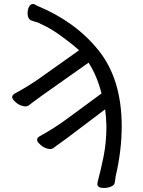

<svg xmlns="http://www.w3.org/2000/svg" viewBox="-20 -749 715 962"><path d="M501 192.9Q467.8 192.9 467.8 172.9L469.2 162.1Q483.9 108.9 498.5 37.4Q513.2 -34.2 513.2 -116.2Q512.2 -163.1 506.8 -201.2Q350.1 -82 313 -54.9Q275.9 -27.8 265.9 -21Q255.9 -14.2 247.1 -6.8Q240.2 -2 230 -2Q222.2 -2 207.5 -7.6Q192.9 -13.2 179.2 -26.9Q166 -38.1 166 -48.8Q166 -59.1 178.2 -65.9Q252.9 -106.9 318.8 -155.8Q377 -198.2 488.8 -280.8Q465.8 -370.1 423.8 -435.1L189.9 -270Q151.9 -242.2 141.8 -234.6Q131.8 -227.1 123 -220.2Q116.2 -215.8 107.2 -215.8Q98.1 -215.8 83 -221.4Q67.9 -227.1 54.2 -241.2Q41 -252.9 41 -263.2Q41 -272 53.2 -279.8Q127.9 -319.8 195.8 -369.1L376 -497.1L345.2 -523.9Q257.8 -592.8 215.3 -613.8Q172.9 -634.8 169.9 -636.2Q147 -642.1 138.2 -646H137.2Q118.2 -654.8 118.2 -682.1Q118.2 -701.2 125.5 -715.1Q132.8 -729 145 -729L151.9 -728L166 -720.2Q357.9 -641.1 473.9 -496.6Q589.8 -352.1 589.8 -116.2Q589.8 5.9 559.1 136.2Q557.1 157.2 554 169.7Q550.8 182.1 527.8 189Q514.2 192.9 501 192.9Z"/></svg>

Font: LXGW WenKai Screen
Style: Regular
Weight: 400
Designer: LXGW / Fontworks Inc.
Foundry: LXGW / Fontworks Inc.
Version: Version 1.510;January 18,2025